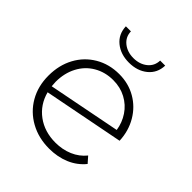

<svg xmlns="http://www.w3.org/2000/svg" viewBox="-199 -858 994 994"><g transform="rotate(45 298.5 -360.5)"><path d="M487 -114 516 -81Q482 -39 431 -17.5Q380 4 319 4Q241 4 179.5 -30Q118 -64 83.5 -124Q49 -184 49 -261Q49 -338 81.5 -398Q114 -458 172 -492Q230 -526 303 -526Q371 -526 425.5 -494.5Q480 -463 512.5 -407.5Q545 -352 548 -283L107 -197Q126 -125 183 -83Q240 -41 320 -41Q371 -41 414.5 -59.5Q458 -78 487 -114ZM98 -265Q98 -254 100 -234L498 -312Q491 -359 465 -398Q439 -437 397 -459.5Q355 -482 303 -482Q244 -482 197 -454.5Q150 -427 124 -377.5Q98 -328 98 -265ZM152 -725H189Q190 -685 220.5 -660.5Q251 -636 296 -636Q341 -636 371.5 -660.5Q402 -685 403 -725H440Q438 -669 397.5 -636Q357 -603 296 -603Q235 -603 194.5 -636Q154 -669 152 -725Z"/></g></svg>

Font: Montserrat Alternates Light
Style: Regular
Weight: 300
Designer: Julieta Ulanovsky
Foundry: Julieta Ulanovsky
Version: Version 7.200